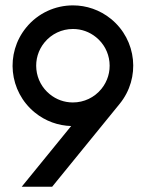

<svg xmlns="http://www.w3.org/2000/svg" viewBox="-20 -712 548 732"><path d="M403.2 -639.8C360.5 -674.6 309.1 -691.5 258.1 -691.5C191.3 -691.5 125.1 -662.6 79.6 -606.7C-0.6 -508.2 14.2 -363.3 112.7 -283.1C153.5 -249.8 202.4 -232.9 251.3 -231.5L62.7 0H178.8L436.3 -316.2C516.5 -414.7 501.7 -559.6 403.2 -639.8ZM118.7 -447.2C114.9 -484.4 125.8 -520.9 149.4 -549.9C176.1 -582.7 215.7 -601.5 258.1 -601.5C290.6 -601.5 321.1 -590.6 346.4 -570C375.4 -546.4 393.5 -512.9 397.3 -475.7C401.1 -438.5 390.2 -402 366.6 -373C339.9 -340.2 300.3 -321.4 257.9 -321.4C225.4 -321.4 194.9 -332.3 169.6 -352.9C140.6 -376.5 122.5 -410 118.7 -447.2Z"/></svg>

Font: Glacial Indifference
Style: Medium
Weight: 500
Version: Version 1.001